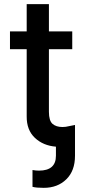

<svg xmlns="http://www.w3.org/2000/svg" viewBox="-20 -696 415 920"><path d="M326.2 -545.4V-460.4H214.4V-160.2Q214.4 -117.7 231.7 -102.5Q249 -87.4 279.3 -87.4Q286.1 -87.4 294.9 -88.4L339.4 -97.2V50.3Q339.4 122.6 297.6 163.3Q255.9 204.1 189.5 204.1Q153.3 204.1 135.7 199.2V118.7Q152.3 121.6 166.5 121.6Q248 121.6 248 50.3V6.8Q187 2 147.2 -35.4Q107.4 -72.8 107.9 -138.2V-460.4H27.8V-545.4H107.9V-676.3H214.4V-545.4Z"/></svg>

Font: Interop Med
Style: Regular
Weight: 500
Designer: Rasmus Andersson, Google, Jang Haemin
Foundry: jhaemin
Version: Version 1.007